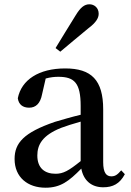

<svg xmlns="http://www.w3.org/2000/svg" viewBox="-20 -860 609 895"><path d="M261 -619C303 -654 343 -688 393 -729C429 -756 440 -777 440 -796C440 -824 419 -840 397 -840C373 -840 355 -825 333 -789C297 -730 267 -683 239 -636ZM356 -109C300 -64 275 -50 239 -50C189 -50 154 -76 154 -135C154 -185 177 -229 265 -264C286 -272 320 -283 356 -293ZM545 -66C528 -46 517 -38 499 -38C476 -38 461 -54 461 -104V-350C461 -487 406 -541 284 -541C161 -541 80 -488 63 -402C67 -373 86 -358 116 -358C147 -358 168 -378 176 -420L193 -494C215 -500 234 -502 252 -502C327 -502 356 -473 356 -366V-325C314 -315 270 -302 236 -292C90 -242 48 -193 48 -119C48 -33 110 15 192 15C262 15 301 -15 359 -74C369 -20 405 13 461 13C506 13 538 -3 562 -48Z"/></svg>

Font: Source Han Serif CN SemiBold
Style: Regular
Weight: 600
Designer: Ryoko NISHIZUKA 西塚涼子 (kana & ideographs); Frank Grießhammer (Latin, Greek & Cyrillic); Wenlong ZHANG 张文龙 (bopomofo); San
Foundry: Adobe Systems Incorporated
Version: Version 1.000;PS 1;hotconv 16.6.53;makeotf.lib2.5.65590